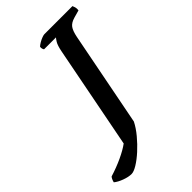

<svg xmlns="http://www.w3.org/2000/svg" viewBox="-404 -793 1081 1081"><g transform="rotate(-45 136.5 -252.0)"><path d="M-32 200Q-56 200 -87 188.5Q-118 177 -136 162Q-133 150 -129 142Q-125 134 -121 130Q-66 113 -19 91Q28 69 58 47L177 -565Q185 -607 196 -624.5Q207 -642 211 -645H116Q113 -649 111 -655.5Q109 -662 110 -671Q117 -678 130.5 -686Q144 -694 157.5 -699Q171 -704 177 -704H401Q404 -698 407 -687.5Q410 -677 408 -663L362 -650Q331 -641 317.5 -622.5Q304 -604 296 -564L186 0Q169 34 139.5 69.5Q110 105 77.5 134.5Q45 164 15.5 182Q-14 200 -32 200Z"/></g></svg>

Font: Texturina 72pt 72pt Regular
Style: Bold Italic
Weight: 700
Italic angle: -11°
Designer: Guillermo Torres Carreño
Foundry: Omnibus-Type
Version: Version 1.002; ttfautohint (v1.8.3)